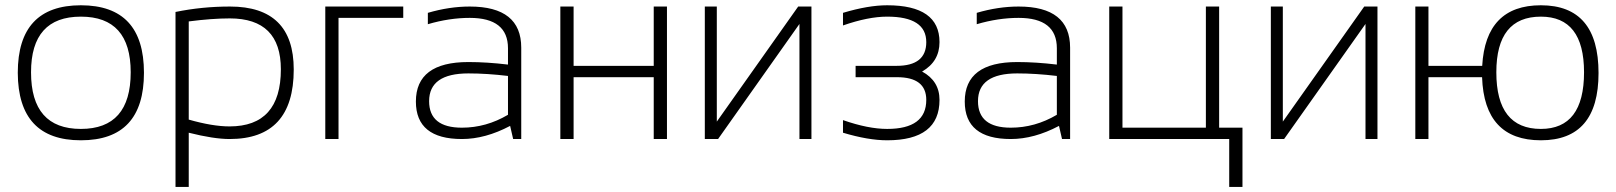

<svg xmlns="http://www.w3.org/2000/svg" viewBox="-20 -538 6255 743"><path d="M48.8 -256.3Q48.8 -517.6 293 -517.6Q537.1 -517.6 537.1 -256.3Q537.1 4.9 293 4.9Q49.8 4.9 48.8 -256.3ZM293 -39.1Q485.8 -39.1 485.8 -258.3Q485.8 -473.6 293 -473.6Q100.1 -473.6 100.1 -258.3Q100.1 -39.1 293 -39.1Z M710.4 -75.2Q802.7 -48.8 868.2 -48.8Q1066.9 -48.8 1066.9 -270Q1066.9 -466.8 869.1 -466.8Q800.8 -466.8 710.4 -455.1ZM659.2 -491.7Q761.2 -512.7 870.1 -512.7Q1116.7 -512.7 1116.7 -269Q1116.7 0 868.7 0Q807.1 0 710.4 -24.4V185.5H659.2Z M1238.8 0V-512.7H1540.5V-468.8H1290V0Z M1589.4 -145Q1589.4 -297.9 1792.5 -297.9Q1864.3 -297.9 1945.8 -288.1V-351.1Q1945.8 -468.8 1797.9 -468.8Q1718.8 -468.8 1635.7 -444.3V-488.3Q1718.8 -512.7 1797.9 -512.7Q1997.1 -512.7 1997.1 -353.5V0H1965.8L1954.1 -50.8Q1857.9 0 1767.6 0Q1589.4 0 1589.4 -145ZM1792.5 -253.9Q1640.6 -253.9 1640.6 -146.5Q1640.6 -43.9 1767.6 -43.9Q1861.3 -43.9 1945.8 -93.8V-244.1Q1864.3 -253.9 1792.5 -253.9Z M2148.4 0V-512.7H2199.7V-283.2H2509.8V-512.7H2561V0H2509.8V-239.3H2199.7V0Z M3073.7 0V-445.3L2758.8 0H2707.5V-512.7H2753.9V-67.4L3068.8 -512.7H3120.1V0Z M3242.2 -488.3Q3339.8 -517.6 3413.1 -517.6Q3615.7 -517.6 3615.7 -375Q3615.7 -299.8 3548.3 -261.2Q3615.7 -224.6 3615.7 -151.4Q3615.7 4.9 3413.1 4.9Q3339.8 4.9 3242.2 -24.4V-73.2Q3339.8 -39.1 3413.1 -39.1Q3564.5 -39.1 3564.5 -151.4Q3564.5 -239.3 3451.2 -239.3H3291V-283.2H3449.7Q3564.5 -283.2 3564.5 -375Q3564.5 -473.6 3413.1 -473.6Q3339.8 -473.6 3242.2 -439.5Z M3713.4 -145Q3713.4 -297.9 3916.5 -297.9Q3988.3 -297.9 4069.8 -288.1V-351.1Q4069.8 -468.8 3921.9 -468.8Q3842.8 -468.8 3759.8 -444.3V-488.3Q3842.8 -512.7 3921.9 -512.7Q4121.1 -512.7 4121.1 -353.5V0H4089.8L4078.1 -50.8Q3981.9 0 3891.6 0Q3713.4 0 3713.4 -145ZM3916.5 -253.9Q3764.6 -253.9 3764.6 -146.5Q3764.6 -43.9 3891.6 -43.9Q3985.4 -43.9 4069.8 -93.8V-244.1Q3988.3 -253.9 3916.5 -253.9Z M4272.5 0V-512.7H4323.7V-43.9H4646.5V-512.7H4697.8V-43.9H4788.1V185.5H4736.8V0Z M5264.2 0V-445.3L4949.2 0H4897.9V-512.7H4944.3V-67.4L5259.3 -512.7H5310.5V0Z M5942.9 -39.1Q6109.9 -39.1 6109.9 -258.3Q6109.9 -473.6 5942.9 -473.6Q5770.5 -473.6 5770.5 -258.3Q5770.5 -39.1 5942.9 -39.1ZM5457 0V-512.7H5507.8V-283.2H5715.8Q5729 -517.6 5942.9 -517.6Q6166 -517.6 6166 -255.4Q6166 4.9 5942.9 4.9Q5723.6 4.9 5715.3 -239.3H5507.8V0Z"/></svg>

Font: Sansation Light
Style: Light
Weight: 300
Designer: Bernd Montag
Version: Version 1.301